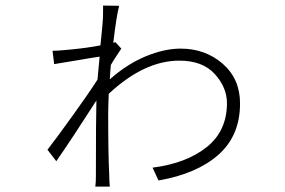

<svg xmlns="http://www.w3.org/2000/svg" viewBox="-20 -656 1040 701"><path d="M401.4 -502 422.9 -478.5Q419.9 -473.6 405.8 -452.6Q391.6 -431.6 384.8 -418.9Q382.8 -401.4 380.9 -366.2Q443.4 -421.9 511.7 -450.2Q580.1 -478.5 639.6 -478.5Q729.5 -478.5 793 -423.3Q856.4 -368.2 856.4 -278.3Q856.4 -161.1 777.8 -91.3Q699.2 -21.5 558.6 2.9L537.1 -43.9Q660.2 -59.6 734.4 -118.7Q808.6 -177.7 808.6 -279.3Q808.6 -336.9 764.2 -385.7Q719.7 -434.6 634.8 -434.6Q506.8 -434.6 377 -313.5Q375 -260.7 375 -240.2Q375 -91.8 378.9 -15.6Q378.9 -8.8 379.4 4.9Q379.9 18.6 380.9 25.4H328.1Q330.1 9.8 330.1 -13.7Q330.1 -224.6 332 -289.1Q243.2 -150.4 185.5 -67.4L153.3 -109.4Q184.6 -149.4 244.6 -232.9Q304.7 -316.4 335.9 -365.2Q337.9 -387.7 343.8 -449.2Q322.3 -446.3 259.8 -435.5Q197.3 -424.8 177.7 -421.9L171.9 -470.7Q190.4 -470.7 210 -472.7Q275.4 -477.5 346.7 -490.2Q355.5 -576.2 355.5 -584Q356.4 -591.8 356.4 -635.7L415 -634.8Q405.3 -598.6 393.6 -500Z"/></svg>

Font: Gen Shin Gothic Light
Style: Regular
Weight: 200
Designer: [Source Han Sans]
Ryoko NISHIZUKA  (kana & ideographs); Paul D. Hunt (Latin, Greek & Cyrillic); Wenlong ZHANG  (bopomofo
Version: Version 1.002.20150607